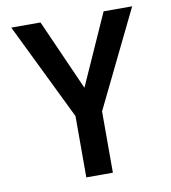

<svg xmlns="http://www.w3.org/2000/svg" viewBox="-81 -784 761 854"><g transform="rotate(-10 300.0 -357.0)"><path d="M240 0V-277L27 -714H159L301 -394L444 -714H573L360 -277V0Z"/></g></svg>

Font: Noto Sans Mono SemiBold
Style: Regular
Weight: 600
Designer: Monotype Design Team
Foundry: Monotype Imaging Inc.
Version: Version 2.014; ttfautohint (v1.8.4.7-5d5b)